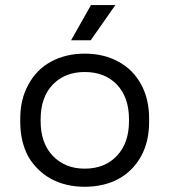

<svg xmlns="http://www.w3.org/2000/svg" viewBox="-20 -711 658 745"><path d="M308.6 13.7Q235.4 13.7 178.7 -16.6Q122.1 -47.9 89.8 -103.5Q58.6 -161.1 58.6 -238.3Q58.6 -242.2 58.6 -251Q58.6 -327.1 90.8 -383.8Q122.1 -441.4 177.7 -471.7Q235.4 -502.9 308.6 -502.9Q382.8 -502.9 439.5 -471.7Q496.1 -441.4 527.3 -383.8Q558.6 -327.1 558.6 -251Q558.6 -247.1 558.6 -238.3Q558.6 -161.1 527.3 -104.5Q496.1 -47.9 439.5 -16.6Q382.8 13.7 308.6 13.7ZM308.6 -56.6Q386.7 -56.6 433.6 -106.4Q480.5 -156.2 480.5 -240.2Q480.5 -243.2 480.5 -249Q480.5 -333 433.6 -382.8Q386.7 -431.6 308.6 -431.6Q232.4 -431.6 184.6 -382.8Q137.7 -333 137.7 -249Q137.7 -246.1 137.7 -240.2Q137.7 -156.2 184.6 -106.4Q232.4 -56.6 308.6 -56.6ZM255.9 -554.7Q275.4 -588.9 333 -691.4Q356.4 -691.4 427.7 -691.4Q404.3 -657.2 332 -554.7Q313.5 -554.7 255.9 -554.7Z"/></svg>

Font: Kadena Space Grotesk
Style: Regular
Weight: 400
Designer: Florian Karsten
Version: Version 2.000